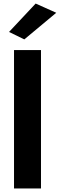

<svg xmlns="http://www.w3.org/2000/svg" viewBox="-20 -1062 337 1082"><path d="M297 -990 181 -1042 31 -882 117 -840ZM59 -780V0H211V-780Z"/></svg>

Font: Jost
Style: Bold
Weight: 700
Version: Version 3.710